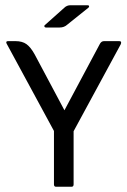

<svg xmlns="http://www.w3.org/2000/svg" viewBox="-20 -713 485 733"><path d="M151 -617 225 -683Q235 -693 249 -693H314Q319 -693 320 -690Q321 -687 318 -684L237 -619Q225 -608 208 -608H155Q151 -608 149.5 -611.5Q148 -615 151 -617ZM186 -213 5 -547Q1 -556 11 -556H39Q65 -556 81 -544.5Q97 -533 112 -506L226 -292L360 -543Q366 -556 377 -556H435Q446 -556 441 -544L261 -212V-9Q261 0 253 0H194Q186 0 186 -9Z"/></svg>

Font: Zain
Style: Regular
Weight: 400
Designer: Zain,Boutros
Foundry: Mobile Telecommunications Company (Zain), 2024
Version: Version 1.51; ttfautohint (v1.8.4)